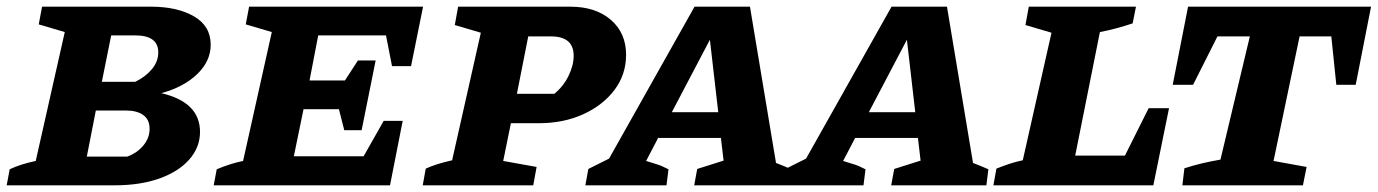

<svg xmlns="http://www.w3.org/2000/svg" viewBox="-37 -555 4126 575"><path d="M-17 0 -8 -48Q23 -63 70 -73L157 -459L79 -482L89 -535H415Q494 -535 544 -506Q594 -477 594 -421Q594 -372 553.5 -333Q513 -294 446 -276Q562 -249 562 -160Q562 -114 530 -77.5Q498 -41 440.5 -20.5Q383 0 306 0ZM368 -449H296L268 -310H368Q399 -325 418 -348Q437 -371 437 -398Q437 -449 368 -449ZM223 -86H344Q374 -97 392.5 -119.5Q411 -142 411 -169Q411 -197 392 -210.5Q373 -224 341 -224H250Z M603 0 612 -48Q631 -56 651 -62.5Q671 -69 691 -73L777 -459L699 -482L709 -535H1230L1194 -357H1137L1119 -449H916L890 -314H996L1035 -374H1088L1046 -165H994L978 -228H872L843 -87H1052L1112 -193H1169L1131 0Z M1229 0 1238 -50Q1253 -57 1272 -63Q1291 -69 1317 -75L1403 -457L1325 -480L1335 -535H1671Q1747 -535 1792.5 -495.5Q1838 -456 1838 -391Q1838 -332 1803.5 -286Q1769 -240 1710 -213Q1651 -186 1576 -186H1493L1470 -73L1570 -55L1560 0ZM1613 -446H1545L1511 -274H1623Q1650 -296 1665.5 -327.5Q1681 -359 1681 -388Q1681 -446 1613 -446Z M2287 -67Q2300 -62 2311 -57.5Q2322 -53 2333 -48L2327 0H2042L2051 -49L2130 -74L2122 -142H1934L1898 -73Q1916 -67 1930 -63Q1944 -59 1965 -48L1959 0H1716L1725 -49L1787 -80L2043 -535H2209ZM1975 -219H2114L2089 -436Z M2877 -67Q2890 -62 2901 -57.5Q2912 -53 2923 -48L2917 0H2632L2641 -49L2720 -74L2712 -142H2524L2488 -73Q2506 -67 2520 -63Q2534 -59 2555 -48L2549 0H2306L2315 -49L2377 -80L2633 -535H2799ZM2565 -219H2704L2679 -436Z M3403 -231H3464L3417 0H2938L2947 -50Q2967 -58 2986.5 -64.5Q3006 -71 3026 -75L3112 -457L3034 -480L3044 -535H3365L3355 -485Q3331 -477 3307 -470.5Q3283 -464 3257 -459L3183 -89H3332Z M4069 -535 4023 -301H3965L3950 -446H3855L3777 -73L3876 -55L3865 0H3504L3510 -51Q3538 -60 3563.5 -66Q3589 -72 3618 -77L3706 -446H3609L3536 -301H3475L3521 -535Z"/></svg>

Font: Piazzolla SC
Style: Bold Italic
Weight: 700
Italic angle: -11.3°
Designer: Juan Pablo del Peral
Foundry: Huerta Tipografica
Version: Version 1.330